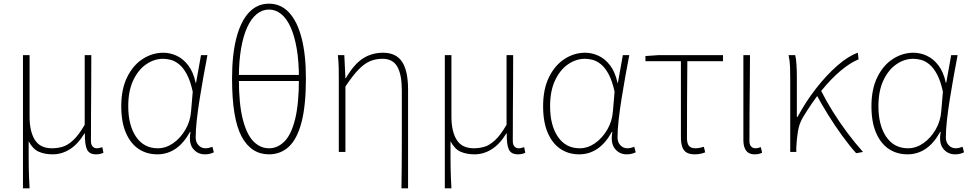

<svg xmlns="http://www.w3.org/2000/svg" viewBox="-20 -827 5291 1045"><path d="M105 198V-527H141V-192Q141 -112 169.5 -66Q198 -20 263 -20Q292 -20 320 -28Q348 -36 378 -63.5Q408 -91 441 -148V-527H477Q477 -448 476.5 -370.5Q476 -293 475.5 -215.5Q475 -138 475 -59Q475 -40 484 -30Q493 -20 506 -20Q514 -20 520.5 -21.5Q527 -23 537 -26L543 4Q536 8 526 10.5Q516 13 503 13Q466 13 453.5 -13.5Q441 -40 442 -101H440Q404 -42 360 -14.5Q316 13 267 13Q224 13 191.5 -1Q159 -15 136 -58Q136 -12 136 21.5Q136 55 136.5 82.5Q137 110 138 137Q139 164 141 198Z M836 13Q779 13 735 -16Q691 -45 665.5 -103.5Q640 -162 640 -249Q640 -342 672 -407Q704 -472 756.5 -506Q809 -540 869 -540Q905 -540 940.5 -524Q976 -508 1004 -472Q1032 -436 1045 -376H1047L1074 -527H1109Q1098 -470 1087 -408.5Q1076 -347 1066.5 -287Q1057 -227 1051 -173.5Q1045 -120 1045 -79Q1045 -53 1060.5 -36.5Q1076 -20 1098 -20Q1108 -20 1118.5 -22.5Q1129 -25 1136 -28L1144 2Q1136 6 1124 9.5Q1112 13 1095 13Q1055 13 1030.5 -18Q1006 -49 1017 -109H1014Q947 13 836 13ZM839 -20Q883 -20 922.5 -47.5Q962 -75 989 -121Q1016 -167 1020 -222L1029 -328Q1016 -387 997 -422.5Q978 -458 955.5 -476.5Q933 -495 910.5 -501Q888 -507 868 -507Q819 -507 775.5 -477Q732 -447 705 -389.5Q678 -332 678 -249Q678 -145 720.5 -82.5Q763 -20 839 -20Z M1444 13Q1347 13 1295 -84Q1243 -181 1243 -400Q1243 -529 1266.5 -620Q1290 -711 1335 -759Q1380 -807 1444 -807Q1508 -807 1553 -759Q1598 -711 1621.5 -620Q1645 -529 1645 -400Q1645 -254 1621.5 -163Q1598 -72 1553 -29.5Q1508 13 1444 13ZM1444 -20Q1492 -20 1529 -58Q1566 -96 1586.5 -179.5Q1607 -263 1607 -400Q1607 -492 1595 -562Q1583 -632 1561.5 -679.5Q1540 -727 1510 -751Q1480 -775 1444 -775Q1408 -775 1378 -751Q1348 -727 1326 -679.5Q1304 -632 1292 -562Q1280 -492 1280 -400Q1280 -263 1301 -179.5Q1322 -96 1359 -58Q1396 -20 1444 -20ZM1264 -386V-419H1623V-386Z M2165 198Q2166 132 2166.5 65Q2167 -2 2167 -68.5Q2167 -135 2167 -201.5Q2167 -268 2167 -334Q2167 -421 2142.5 -464Q2118 -507 2062 -507Q2025 -507 1994 -494Q1963 -481 1931 -448Q1899 -415 1860 -356V0H1824V-396Q1824 -428 1823.5 -457.5Q1823 -487 1819 -527H1854L1860 -401H1862Q1907 -478 1955.5 -509Q2004 -540 2065 -540Q2136 -540 2168.5 -490.5Q2201 -441 2201 -339V198Z M2401 198V-527H2437V-192Q2437 -112 2465.5 -66Q2494 -20 2559 -20Q2588 -20 2616 -28Q2644 -36 2674 -63.5Q2704 -91 2737 -148V-527H2773Q2773 -448 2772.5 -370.5Q2772 -293 2771.5 -215.5Q2771 -138 2771 -59Q2771 -40 2780 -30Q2789 -20 2802 -20Q2810 -20 2816.5 -21.5Q2823 -23 2833 -26L2839 4Q2832 8 2822 10.5Q2812 13 2799 13Q2762 13 2749.5 -13.5Q2737 -40 2738 -101H2736Q2700 -42 2656 -14.5Q2612 13 2563 13Q2520 13 2487.5 -1Q2455 -15 2432 -58Q2432 -12 2432 21.5Q2432 55 2432.5 82.5Q2433 110 2434 137Q2435 164 2437 198Z M3132 13Q3075 13 3031 -16Q2987 -45 2961.5 -103.5Q2936 -162 2936 -249Q2936 -342 2968 -407Q3000 -472 3052.5 -506Q3105 -540 3165 -540Q3201 -540 3236.5 -524Q3272 -508 3300 -472Q3328 -436 3341 -376H3343L3370 -527H3405Q3394 -470 3383 -408.5Q3372 -347 3362.5 -287Q3353 -227 3347 -173.5Q3341 -120 3341 -79Q3341 -53 3356.5 -36.5Q3372 -20 3394 -20Q3404 -20 3414.5 -22.5Q3425 -25 3432 -28L3440 2Q3432 6 3420 9.5Q3408 13 3391 13Q3351 13 3326.5 -18Q3302 -49 3313 -109H3310Q3243 13 3132 13ZM3135 -20Q3179 -20 3218.5 -47.5Q3258 -75 3285 -121Q3312 -167 3316 -222L3325 -328Q3312 -387 3293 -422.5Q3274 -458 3251.5 -476.5Q3229 -495 3206.5 -501Q3184 -507 3164 -507Q3115 -507 3071.5 -477Q3028 -447 3001 -389.5Q2974 -332 2974 -249Q2974 -145 3016.5 -82.5Q3059 -20 3135 -20Z M3762 13Q3734 13 3717.5 3.5Q3701 -6 3693.5 -27Q3686 -48 3686 -81V-494H3493V-522L3565 -527H3915V-494H3721Q3720 -388 3719.5 -284Q3719 -180 3719 -75Q3719 -47 3729.5 -33.5Q3740 -20 3765 -20Q3777 -20 3789 -22.5Q3801 -25 3811 -28L3818 2Q3810 6 3794.5 9.5Q3779 13 3762 13Z M4087 13Q4068 13 4054.5 5Q4041 -3 4033.5 -20.5Q4026 -38 4026 -66V-527H4062Q4062 -448 4061 -370.5Q4060 -293 4059.5 -215.5Q4059 -138 4059 -59Q4059 -40 4068 -30Q4077 -20 4090 -20Q4098 -20 4104.5 -21.5Q4111 -23 4121 -26L4128 4Q4121 8 4111 10.5Q4101 13 4087 13Z M4281 0V-396Q4281 -428 4280 -462Q4279 -496 4272 -527H4308Q4313 -509 4315 -475.5Q4317 -442 4317 -409V-191H4321Q4365 -273 4421.5 -345.5Q4478 -418 4537.5 -470Q4597 -522 4649 -540L4653 -504Q4608 -486 4556 -442.5Q4504 -399 4451.5 -334.5Q4399 -270 4350 -188Q4330 -155 4323 -112.5Q4316 -70 4314 -24V0ZM4640 7Q4604 -33 4564 -88Q4524 -143 4487 -202.5Q4450 -262 4423 -313L4449 -333Q4475 -281 4511.5 -222Q4548 -163 4591 -105.5Q4634 -48 4677 0Z M4919 13Q4862 13 4818 -16Q4774 -45 4748.5 -103.5Q4723 -162 4723 -249Q4723 -342 4755 -407Q4787 -472 4839.5 -506Q4892 -540 4952 -540Q4988 -540 5023.5 -524Q5059 -508 5087 -472Q5115 -436 5128 -376H5130L5157 -527H5192Q5181 -470 5170 -408.5Q5159 -347 5149.5 -287Q5140 -227 5134 -173.5Q5128 -120 5128 -79Q5128 -53 5143.5 -36.5Q5159 -20 5181 -20Q5191 -20 5201.5 -22.5Q5212 -25 5219 -28L5227 2Q5219 6 5207 9.5Q5195 13 5178 13Q5138 13 5113.5 -18Q5089 -49 5100 -109H5097Q5030 13 4919 13ZM4922 -20Q4966 -20 5005.5 -47.5Q5045 -75 5072 -121Q5099 -167 5103 -222L5112 -328Q5099 -387 5080 -422.5Q5061 -458 5038.5 -476.5Q5016 -495 4993.5 -501Q4971 -507 4951 -507Q4902 -507 4858.5 -477Q4815 -447 4788 -389.5Q4761 -332 4761 -249Q4761 -145 4803.5 -82.5Q4846 -20 4922 -20Z"/></svg>

Font: Noto Sans JP
Style: Regular
Weight: 100
Designer: Ryoko NISHIZUKA 西塚涼子 (kana, bopomofo & ideographs); Paul D. Hunt (Latin, Greek & Cyrillic); Sandoll Communications 산돌커뮤니
Foundry: Adobe
Version: Version 2.004;hotconv 1.0.118;makeotfexe 2.5.65603